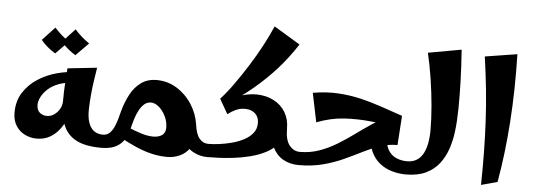

<svg xmlns="http://www.w3.org/2000/svg" viewBox="-51 -918 3018 1088"><g transform="rotate(5 1458.5 -374.5)"><path d="M182 -20Q149 -20 117.5 -34.5Q86 -49 65.5 -79.5Q45 -110 45 -156Q45 -222 76 -270.5Q107 -319 156.5 -351Q206 -383 263.5 -398.5Q321 -414 373 -414L374 -353Q321 -353 282.5 -339Q244 -325 219.5 -302.5Q195 -280 183 -256Q171 -232 171 -212Q171 -182 188 -167.5Q205 -153 229 -153Q251 -153 270 -166Q289 -179 301 -200Q313 -221 313 -245L365 -240Q364 -202 351.5 -163Q339 -124 315.5 -91.5Q292 -59 259 -39.5Q226 -20 182 -20ZM554 0Q457 0 405 -29.5Q353 -59 333 -114Q313 -169 313 -245Q313 -276 314 -305.5Q315 -335 317.5 -366Q320 -397 322 -432L489 -450Q483 -413 477 -372Q471 -331 467.5 -290Q464 -249 463 -211Q462 -165 473 -134.5Q484 -104 504.5 -89.5Q525 -75 554 -75L574 -38ZM245 -510Q222 -524 200.5 -542Q179 -560 163 -580L234 -656Q253 -635 272.5 -617.5Q292 -600 317 -583ZM360 -510Q337 -524 315.5 -542Q294 -560 278 -580L349 -656Q368 -635 387.5 -617.5Q407 -600 432 -583Z M930 19Q882 19 837 8Q792 -3 749 -22Q706 -41 663 -64L694 -129Q732 -113 769.5 -101Q807 -89 840 -89Q869 -89 889 -102Q909 -115 909 -146Q909 -180 894 -210.5Q879 -241 856.5 -260.5Q834 -280 811 -280Q788 -280 772 -265.5Q756 -251 744 -228.5Q732 -206 724 -180.5Q716 -155 710.5 -132Q705 -109 699 -94Q683 -48 647 -24Q611 0 554 0V-75Q577 -75 592 -89Q607 -103 617 -125Q627 -147 634 -172.5Q641 -198 647 -221Q661 -271 684 -314Q707 -357 743.5 -383.5Q780 -410 832 -410Q894 -410 946 -378Q998 -346 1032.5 -293Q1067 -240 1076 -178Q1078 -167 1078.5 -155.5Q1079 -144 1079 -133Q1079 -77 1056 -44Q1033 -11 999 4Q965 19 930 19ZM1154 0Q1112 0 1073.5 -21Q1035 -42 1011 -86.5Q987 -131 987 -202L1076 -178Q1083 -124 1103.5 -99.5Q1124 -75 1154 -75L1174 -38Z M1227 -299 1199 -336Q1235 -375 1273 -428.5Q1311 -482 1348.5 -541.5Q1386 -601 1417.5 -660.5Q1449 -720 1471 -771L1620 -681Q1569 -602 1510.5 -537Q1452 -472 1382.5 -414Q1313 -356 1227 -299ZM1154 0V-75Q1181 -75 1216 -79.5Q1251 -84 1287 -93.5Q1323 -103 1354 -119Q1385 -135 1404.5 -159Q1424 -183 1424 -216Q1424 -254 1398.5 -274Q1373 -294 1332.5 -290.5Q1292 -287 1247 -252L1199 -336L1288 -354Q1349 -379 1403.5 -378Q1458 -377 1500.5 -355Q1543 -333 1567 -293.5Q1591 -254 1591 -202L1553 -113Q1527 -80 1486 -59Q1445 -38 1397.5 -26Q1350 -14 1303.5 -8.5Q1257 -3 1217.5 -1.5Q1178 0 1154 0ZM1674 0Q1626 0 1587.5 -21Q1549 -42 1526.5 -86.5Q1504 -131 1504 -202H1591Q1591 -135 1615.5 -105Q1640 -75 1674 -75L1694 -38Z M1674 0V-75Q1733 -75 1785 -93.5Q1837 -112 1884.5 -141Q1932 -170 1976.5 -202.5Q2021 -235 2063.5 -263.5Q2106 -292 2148.5 -310.5Q2191 -329 2234 -329L2223 -162Q2170 -162 2122.5 -145.5Q2075 -129 2027.5 -105Q1980 -81 1927.5 -57Q1875 -33 1813 -16.5Q1751 0 1674 0ZM2284 0Q2243 0 2204 -11.5Q2165 -23 2134.5 -47.5Q2104 -72 2086 -110.5Q2068 -149 2068 -202H2160Q2160 -157 2177 -128.5Q2194 -100 2222.5 -87.5Q2251 -75 2284 -75L2304 -38ZM1753 -250 1719 -415Q1797 -428 1864 -424Q1931 -420 1992 -405.5Q2053 -391 2112.5 -370.5Q2172 -350 2234 -329L2209 -266Q2137 -274 2062 -282Q1987 -290 1910 -285.5Q1833 -281 1753 -250Z M2284 0V-75Q2343 -75 2372 -122.5Q2401 -170 2402 -260Q2402 -324 2395.5 -399.5Q2389 -475 2377 -552.5Q2365 -630 2349 -698L2538 -732Q2545 -636 2547.5 -551.5Q2550 -467 2549 -396Q2548 -325 2541 -268Q2535 -217 2519 -169Q2503 -121 2474 -83Q2445 -45 2398.5 -22.5Q2352 0 2284 0Z M2714 22Q2716 -81 2714.5 -171Q2713 -261 2708.5 -346Q2704 -431 2695 -519Q2686 -607 2672 -705L2855 -734Q2860 -531 2847.5 -348.5Q2835 -166 2806 -3Z"/></g></svg>

Font: Marhey Medium
Style: Regular
Weight: 500
Designer: Nur Syamsi & Bustanul Arifin
Foundry: Namelatype
Version: Version 1.000